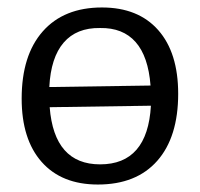

<svg xmlns="http://www.w3.org/2000/svg" viewBox="-20 -486 536 514"><path d="M242 8Q145 8 91.5 -52.5Q38 -113 38 -222Q38 -338 94.5 -402Q151 -466 253 -466Q350 -466 403.5 -405.5Q457 -345 457 -235Q457 -119 401 -55.5Q345 8 242 8ZM248 -411Q185 -412 150.5 -372Q116 -332 112 -253L383 -257Q377 -335 343 -373.5Q309 -412 248 -411ZM248 -46Q375 -46 384 -203L113 -199Q125 -46 248 -46Z"/></svg>

Font: Alegreya Sans SC
Style: Regular
Weight: 400
Designer: Juan Pablo del Peral
Foundry: Huerta Tipografica
Version: Version 2.007